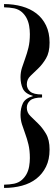

<svg xmlns="http://www.w3.org/2000/svg" viewBox="-20 -710 264 945"><path d="M142 -238Q104 -249 92.5 -273.5Q81 -298 81 -330Q81 -354 88 -376Q95 -398 104 -422.5Q113 -447 120 -475.5Q127 -504 127 -542Q127 -562 123.5 -582.5Q120 -603 111 -620.5Q102 -638 87 -651Q72 -664 50 -669Q41 -671 26 -672.5Q11 -674 0 -674V-690Q47 -690 88 -678.5Q129 -667 159 -644Q189 -621 206.5 -585Q224 -549 224 -500Q224 -452 206.5 -422.5Q189 -393 168 -373Q147 -353 129.5 -336Q112 -319 112 -295Q112 -274 128.5 -259.5Q145 -245 187 -245V-230Q145 -230 128.5 -215.5Q112 -201 112 -180Q112 -156 129.5 -139Q147 -122 168 -101.5Q189 -81 206.5 -51.5Q224 -22 224 26Q224 75 206.5 110.5Q189 146 159 169.5Q129 193 88 204Q47 215 0 215V199Q11 199 26 197.5Q41 196 50 194Q72 189 87 176Q102 163 111 146Q120 129 123.5 108.5Q127 88 127 68Q127 30 120 1Q113 -28 104 -52Q95 -76 88 -98.5Q81 -121 81 -145Q81 -177 92.5 -201.5Q104 -226 142 -237Z"/></svg>

Font: Elsie
Style: Regular
Weight: 400
Designer: Alejandro Inler
Foundry: Alejandro Inler
Version: 1.001